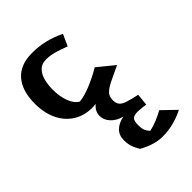

<svg xmlns="http://www.w3.org/2000/svg" viewBox="-109 -811 1462 1462"><g transform="rotate(45 622.5 -79.5)"><path d="M1011.7 8.8Q957 8.8 924.3 -24.2Q891.6 -57.1 880.4 -115.7Q865.2 -59.1 829.1 -25.1Q793 8.8 748.5 8.8Q726.6 8.8 704.3 -1.2Q682.1 -11.2 663.6 -35.2Q672.9 64.5 634 137.7Q595.2 210.9 517.6 251.2Q439.9 291.5 333.5 291.5Q195.3 291.5 120.4 225.8Q45.4 160.2 45.4 34.2Q45.4 -39.1 60.8 -103.3Q76.2 -167.5 108.9 -236.3L202.1 -194.3Q182.1 -143.1 168.9 -96.4Q155.8 -49.8 155.8 -7.3Q155.8 39.6 183.3 67.4Q210.9 95.2 256.3 107.4Q301.8 119.6 355 119.6Q427.7 119.6 485.6 98.1Q543.5 76.7 564.9 36.6Q559.1 -17.6 530.5 -87.2Q502 -156.7 460.4 -227.1L568.4 -359.9L621.1 -248.5Q644 -199.7 668.2 -173.3Q692.4 -147 733.9 -147Q766.6 -147 785.4 -161.1Q804.2 -175.3 816.4 -211.7Q828.6 -248 842.3 -313.5L938.5 -303.7Q936 -288.6 933.1 -261.5Q930.2 -234.4 930.2 -217.8Q930.2 -181.6 944.8 -165.5Q959.5 -149.4 1005.4 -149.4Q1039.6 -149.4 1060.5 -157.2Q1081.5 -165 1101.6 -185.1Q1092.3 -227.1 1075.2 -268.1Q1058.1 -309.1 1038.6 -343.8L1142.6 -451.2Q1164.1 -411.1 1181.9 -350.8Q1199.7 -290.5 1199.7 -217.8Q1199.7 -177.2 1186.3 -131.1Q1172.9 -85 1144 -32.7Q1112.3 -12.2 1080.3 -1.7Q1048.3 8.8 1011.7 8.8Z"/></g></svg>

Font: Pinar-DS2-FD Bold
Style: Regular
Weight: 700
Designer: Amin Abedi
Version: Version 3.000